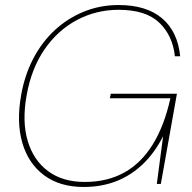

<svg xmlns="http://www.w3.org/2000/svg" viewBox="-20 -732 765 764"><path d="M313 12Q218 12 155.5 -34.5Q93 -81 69 -163Q45 -245 64 -353Q78 -433 112.5 -499Q147 -565 198.5 -612.5Q250 -660 314.5 -686Q379 -712 452 -712Q562 -712 624.5 -659.5Q687 -607 697 -508H676Q667 -591 613.5 -642Q560 -693 452 -693Q363 -693 286.5 -652.5Q210 -612 157.5 -536Q105 -460 86 -353Q67 -248 90.5 -170.5Q114 -93 172 -50.5Q230 -8 317 -8Q407 -8 474.5 -45.5Q542 -83 588 -157.5Q634 -232 658 -341H417L421 -359H684L620 0H604L629 -190Q595 -123 547.5 -78Q500 -33 441.5 -10.5Q383 12 313 12Z"/></svg>

Font: DM Sans 12pt Thin
Style: Italic
Weight: 250
Italic angle: -10°
Version: Version 4.004;gftools[0.9.30]